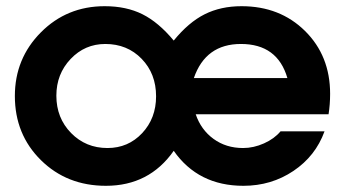

<svg xmlns="http://www.w3.org/2000/svg" viewBox="-20 -587 1114 620"><path d="M886 -163H1028Q999 -83 927.5 -35Q856 13 766 13Q620 13 541 -100Q462 13 322 13Q196 13 112 -70Q28 -153 28 -277Q28 -398 112 -482.5Q196 -567 318 -567Q388 -567 440 -541Q492 -515 541 -456Q589 -515 641 -541Q693 -567 760 -567Q884 -567 965 -487Q1046 -407 1046 -284Q1046 -250 1041 -218H612Q629 -168 669.5 -138.5Q710 -109 765 -109Q799 -109 832.5 -124Q866 -139 886 -163ZM327 -109Q394 -109 439 -157Q484 -205 484 -276Q484 -349 437.5 -397Q391 -445 320 -445Q254 -445 208 -396.5Q162 -348 162 -278Q162 -206 209.5 -157.5Q257 -109 327 -109ZM606 -335H908Q876 -445 758 -445Q644 -445 606 -335Z"/></svg>

Font: Involve
Style: Bold
Weight: 700
Designer: Stefan Peev
Foundry: Context Ltd.
Version: Version 1.001